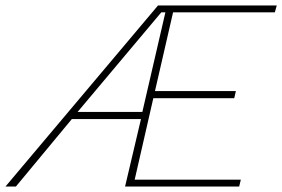

<svg xmlns="http://www.w3.org/2000/svg" viewBox="-83 -680 1029 700"><path d="M-63 0 493 -660H926L919 -635H548L482 -348H777L771 -322H476L408 -25H795L789 0H373L431 -246H179L-25 0ZM200 -272H436L520 -635H505Z"/></svg>

Font: Elaine Sans ExtraLight
Style: Italic
Weight: 275
Italic angle: -13°
Designer: Wei Huang
Foundry: Wei Huang
Version: Version 2.001;December 24, 2019;FontCreator 12.0.0.2547 64-b